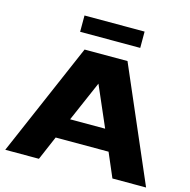

<svg xmlns="http://www.w3.org/2000/svg" viewBox="-120 -963 1069 1080"><g transform="rotate(15 415.0 -422.5)"><path d="M5 0 290 -660H540L825 0H629L569 -140H261L201 0ZM313 -260H517L415 -495ZM240 -750V-845H590V-750Z"/></g></svg>

Font: Xolonium
Style: Bold
Weight: 700
Designer: Severin Meyer
Version: Version 4.2